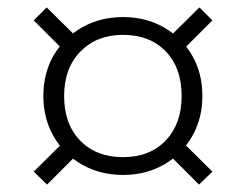

<svg xmlns="http://www.w3.org/2000/svg" viewBox="-20 -597 664 518"><path d="M312 -125Q251 -125 202 -152.5Q153 -180 125 -228.5Q97 -277 97 -338Q97 -400 125 -448Q153 -496 202 -523.5Q251 -551 312 -551Q373 -551 421.5 -523.5Q470 -496 498 -448Q526 -400 526 -338Q526 -277 498 -228.5Q470 -180 421.5 -152.5Q373 -125 312 -125ZM107 -99 71 -134 170 -232 205 -197ZM169 -444 71 -542 106 -577 206 -478ZM312 -173Q384 -173 427 -218Q470 -263 470 -338Q470 -414 427 -458.5Q384 -503 312 -503Q241 -503 197 -458Q153 -413 153 -338Q153 -262 196.5 -217.5Q240 -173 312 -173ZM517 -99 419 -197 454 -232 553 -134ZM455 -444 418 -478 518 -577 553 -542Z"/></svg>

Font: Hedvig Letters Serif
Style: Regular
Weight: 400
Designer: Alexander Örn & Tor Weibull
Foundry: Kanon Foundry
Version: Version 1.000